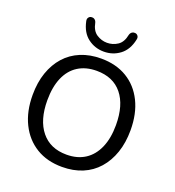

<svg xmlns="http://www.w3.org/2000/svg" viewBox="-164 -1066 1099 1204"><g transform="rotate(20 385.5 -464.0)"><path d="M386 9Q286 9 213 -35.5Q140 -80 99.5 -161.5Q59 -243 59 -353Q59 -436 82 -502.5Q105 -569 147.5 -616.5Q190 -664 250.5 -689Q311 -714 386 -714Q486 -714 559 -670Q632 -626 672 -545Q712 -464 712 -354Q712 -271 689 -204Q666 -137 623.5 -89Q581 -41 521 -16Q461 9 386 9ZM386 -73Q458 -73 509 -106Q560 -139 587.5 -202Q615 -265 615 -353Q615 -486 555.5 -559Q496 -632 386 -632Q314 -632 262.5 -599.5Q211 -567 184 -504.5Q157 -442 157 -353Q157 -221 217 -147Q277 -73 386 -73ZM385 -760Q325 -760 278.5 -795Q232 -830 217 -901Q213 -917 221 -927Q229 -937 240 -937Q250 -938 256.5 -934.5Q263 -931 267 -925.5Q271 -920 273 -913Q283 -861 315.5 -840Q348 -819 385 -819Q423 -819 455 -840Q487 -861 497 -913Q499 -920 503 -925.5Q507 -931 514 -934.5Q521 -938 530 -937Q541 -937 549 -927Q557 -917 553 -901Q538 -830 491.5 -795Q445 -760 385 -760Z"/></g></svg>

Font: Nunito Medium
Style: Regular
Weight: 500
Designer: Vernon Adams
Foundry: Vernon Adams
Version: Version 3.602